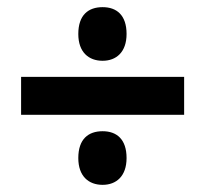

<svg xmlns="http://www.w3.org/2000/svg" viewBox="-20 -705 575 537"><path d="M267 -535C305 -535 334 -559 334 -610C334 -663 306 -685 267 -685C227 -685 199 -663 199 -610C199 -559 228 -535 267 -535ZM39 -384H495V-490H39ZM267 -188C305 -188 334 -212 334 -263C334 -316 306 -338 267 -338C227 -338 199 -316 199 -263C199 -212 228 -188 267 -188Z"/></svg>

Font: Noto Sans Kannada UI SemiCondensed
Style: Bold
Weight: 700
Width: 4
Designer: Jelle Bosma - Monotype Design Team
Foundry: Monotype Imaging Inc.
Version: Version 2.005